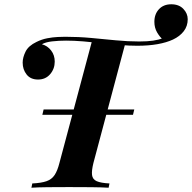

<svg xmlns="http://www.w3.org/2000/svg" viewBox="-20 -878 898 898"><path d="M781 -858Q817 -858 837.5 -836.5Q858 -815 858 -788Q858 -756 839.5 -732Q821 -708 789 -693Q759 -679 717 -671.5Q675 -664 622 -664Q585 -664 542.5 -667.5Q500 -671 455.5 -676Q411 -681 368.5 -684.5Q326 -688 289 -688Q255 -688 224 -684.5Q193 -681 176 -671Q202 -664 219 -642Q236 -620 236 -590Q236 -556 214.5 -531Q193 -506 158 -506Q123 -506 104.5 -529.5Q86 -553 86 -585Q86 -609 99.5 -636.5Q113 -664 151 -682Q175 -694 201 -699Q227 -704 250 -705Q273 -706 285 -706Q347 -706 406 -700.5Q465 -695 521.5 -689.5Q578 -684 631 -684Q670 -684 696.5 -688Q723 -692 745 -700L743 -692Q728 -704 715 -726Q702 -748 702 -776Q702 -812 723.5 -835Q745 -858 781 -858ZM411 -689Q411 -689 426.5 -687.5Q442 -686 465 -684Q488 -682 511 -680Q534 -678 550 -676.5Q566 -675 566 -675L417 -116Q408 -80 410.5 -59.5Q413 -39 432.5 -30.5Q452 -22 492 -20L488 0Q457 -2 407 -2.5Q357 -3 303 -3Q251 -3 203.5 -2.5Q156 -2 127 0L131 -20Q173 -22 197.5 -30.5Q222 -39 235.5 -59.5Q249 -80 258 -116ZM608 -366 602 -341H178L184 -366Z"/></svg>

Font: Playfair Display
Style: Bold Italic
Weight: 700
Italic angle: -14°
Designer: Claus Eggers Sørensen
Foundry: Claus Eggers Sørensen
Version: Version 1.203